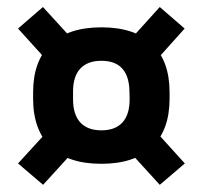

<svg xmlns="http://www.w3.org/2000/svg" viewBox="-20 -580 579 548"><path d="M269 -112.5Q174 -112.5 124.2 -160.8Q74.5 -209 74.5 -298.5V-316.5Q74.5 -406 124.5 -454Q174.5 -502 269.5 -502Q364.5 -502 414.2 -454Q464 -406 464 -316.5V-298.5Q464 -209 414.2 -160.8Q364.5 -112.5 269 -112.5ZM269.5 -208Q309 -208 329.5 -230.5Q350 -253 350 -296.5L349.5 -318.5Q349 -362 329 -384.2Q309 -406.5 269.5 -406.5Q230 -406.5 209.2 -384.2Q188.5 -362 188.5 -318.5V-296.5Q188.5 -253 209.2 -230.5Q230 -208 269.5 -208ZM338 -160 408 -223.5 507.5 -113.5 436 -52.5ZM133 -224.5 201 -160 103 -52.5 31.5 -113.5ZM199 -454.5 126 -394 31.5 -498.5 102.5 -560ZM407 -387 338 -451.5 436 -560 507 -498.5Z"/></svg>

Font: Anek Malayalam Medium SemiBold
Style: Regular
Weight: 600
Version: Version 1.003